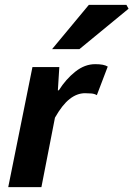

<svg xmlns="http://www.w3.org/2000/svg" viewBox="-20 -773 551 793"><path d="M14 0 114 -496H225L219 -400H223Q252 -446 291 -477Q330 -508 373 -508Q392 -508 404.5 -505.5Q417 -503 425 -498L380 -380Q370 -386 356.5 -387Q343 -388 331 -388Q298 -388 267.5 -364Q237 -340 207 -287L151 0ZM195 -570 347 -753H502L511 -737L308 -570Z"/></svg>

Font: Source Sans 3
Style: Bold Italic
Weight: 700
Italic angle: -11°
Designer: Paul D. Hunt
Foundry: Adobe
Version: Version 3.052;hotconv 1.1.0;makeotfexe 2.6.0